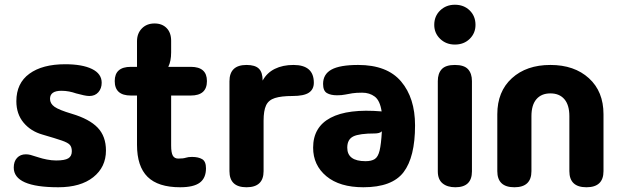

<svg xmlns="http://www.w3.org/2000/svg" viewBox="-20 -782 2627 810"><path d="M226 8Q38 8 38 -75Q38 -101 52 -116Q66 -131 89 -131Q99 -131 108.5 -128.5Q118 -126 146 -117Q158 -113 178 -109Q198 -105 217 -105Q253 -105 268 -114Q283 -123 283 -144Q283 -161 275 -170.5Q267 -180 241 -189Q215 -198 160 -214Q110 -228 79.5 -264.5Q49 -301 49 -355Q49 -431 104 -471Q159 -511 255 -511Q327 -511 368 -491Q409 -471 409 -433Q409 -409 395 -393Q381 -377 357 -377Q347 -377 333.5 -380Q320 -383 301 -388Q287 -393 271.5 -396Q256 -399 239 -399Q191 -399 191 -365Q191 -345 210 -331.5Q229 -318 283 -302Q357 -280 392 -243.5Q427 -207 427 -147Q427 -77 373.5 -34.5Q320 8 226 8Z M740 8Q647 8 602.5 -36Q558 -80 558 -171V-379H532Q464 -379 464 -440Q464 -500 532 -500H558V-608Q558 -641 578.5 -662Q599 -683 632 -683Q664 -683 683 -663.5Q702 -644 702 -610V-561Q702 -524 690 -500H785Q853 -500 853 -440Q853 -379 785 -379H702V-168Q702 -138 709 -125.5Q716 -113 732 -113Q753 -113 763.5 -116.5Q774 -120 790 -120Q817 -120 833 -110.5Q849 -101 849 -72Q849 -31 823 -11.5Q797 8 740 8Z M1020 8Q948 8 948 -60V-439Q948 -508 1020 -508Q1056 -508 1072 -492.5Q1088 -477 1088 -442Q1106 -475 1139.5 -491.5Q1173 -508 1218 -508Q1304 -508 1304 -433Q1304 -405 1283 -391Q1262 -377 1214 -377Q1167 -377 1140 -368.5Q1113 -360 1102.5 -337.5Q1092 -315 1092 -273V-60Q1092 8 1020 8Z M1513 8Q1413 8 1357 -38.5Q1301 -85 1301 -159Q1301 -246 1374.5 -285Q1448 -324 1590 -312Q1583 -358 1561 -374.5Q1539 -391 1508 -391Q1483 -391 1466.5 -388.5Q1450 -386 1436 -383Q1422 -380 1402 -380Q1375 -380 1359 -389.5Q1343 -399 1343 -428Q1343 -469 1378.5 -488.5Q1414 -508 1491 -508Q1613 -508 1672 -438.5Q1731 -369 1731 -253Q1731 -119 1682.5 -55.5Q1634 8 1513 8ZM1445 -159Q1445 -102 1522 -102Q1547 -102 1561 -111Q1575 -120 1581.5 -147Q1588 -174 1591 -228Q1586 -223 1578 -221Q1570 -219 1562 -219Q1496 -219 1470.5 -206.5Q1445 -194 1445 -159Z M1899 -594Q1862 -594 1837 -618Q1812 -642 1812 -677Q1812 -714 1837 -738Q1862 -762 1899 -762Q1937 -762 1961.5 -738Q1986 -714 1986 -677Q1986 -642 1961.5 -618Q1937 -594 1899 -594ZM1971 -59Q1971 8 1901 8Q1867 8 1847 -8.5Q1827 -25 1827 -59V-440Q1827 -472 1843.5 -490Q1860 -508 1899 -508Q1938 -508 1954.5 -490Q1971 -472 1971 -440Z M2150 8Q2078 8 2078 -60V-300Q2078 -396 2139.5 -452Q2201 -508 2302 -508Q2403 -508 2464.5 -452Q2526 -396 2526 -300V-60Q2526 8 2454 8Q2382 8 2382 -60V-292Q2382 -339 2361 -363.5Q2340 -388 2302 -388Q2264 -388 2243 -363.5Q2222 -339 2222 -292V-60Q2222 8 2150 8Z"/></svg>

Font: Madimi One
Style: Regular
Weight: 400
Designer: Taurai Valerie Mtake, Mirko Velimirovic
Foundry: TaVaTake
Version: Version 1.000; ttfautohint (v1.8.4.7-5d5b)